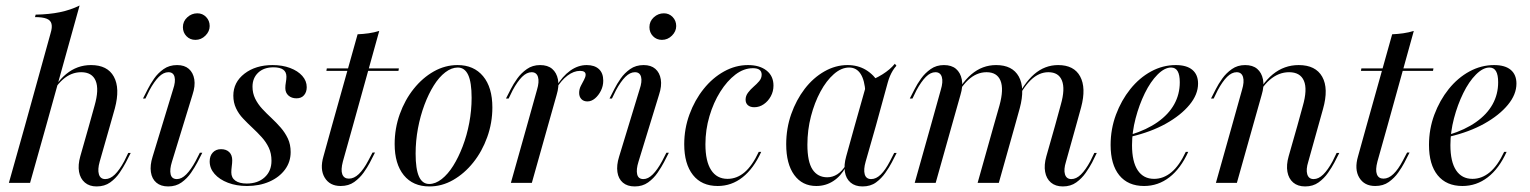

<svg xmlns="http://www.w3.org/2000/svg" viewBox="-20 -661 5529 694"><path d="M301.6 -206.5 321.8 -279Q338.7 -337.9 325.8 -369Q312.9 -400 273.4 -400Q237.1 -400 206.9 -373.4Q176.6 -346.8 147.6 -287.1V-292.7Q179.8 -361.3 219.4 -393.5Q258.9 -425.8 308.9 -425.8Q368.5 -425.8 391.5 -383.9Q414.5 -341.9 395.2 -269.4L377.4 -206.5ZM70.2 -206.5 162.9 -541.1Q169.4 -562.1 166.1 -575Q162.9 -587.9 148.4 -593.5Q133.9 -599.2 106.5 -599.2L108.9 -608.1Q157.3 -608.9 196.4 -616.9Q235.5 -625 267.7 -641.1L146.8 -206.5ZM12.1 0 70.2 -206.5H146.8L88.7 0ZM340.3 -76.6Q332.3 -48.4 337.5 -31Q342.7 -13.7 360.5 -13.7Q378.2 -13.7 395.2 -30.2Q412.1 -46.8 429 -78.2L443.5 -108.1H452.4L434.7 -73.4Q425.8 -56.5 412.1 -36.3Q398.4 -16.1 378.2 -1.6Q358.1 12.9 329 12.9Q303.2 12.9 286.7 -1.2Q270.2 -15.3 265.7 -39.9Q261.3 -64.5 270.2 -96L301.6 -206.5H377.4Z M601.6 -76.6Q592.7 -48.4 596.8 -31Q600.8 -13.7 619.4 -13.7Q636.3 -13.7 653.2 -30.6Q670.2 -47.6 687.1 -79L702.4 -108.9H711.3L693.5 -74.2Q684.7 -57.3 670.6 -36.7Q656.5 -16.1 636.3 -1.6Q616.1 12.9 587.9 12.9Q561.3 12.9 545.2 -0.8Q529 -14.5 525.4 -39.1Q521.8 -63.7 531.5 -94.4L605.6 -337.9Q615.3 -366.1 610.9 -383.1Q606.5 -400 588.7 -400Q571 -400 554 -383.1Q537.1 -366.1 520.2 -334.7L505.6 -304.8H496.8L514.5 -339.5Q523.4 -357.3 537.1 -377Q550.8 -396.8 571.4 -411.3Q591.9 -425.8 620.2 -425.8Q646.8 -425.8 662.5 -412.1Q678.2 -398.4 682.3 -374.2Q686.3 -350 675.8 -318.5ZM686.3 -516.9Q666.9 -516.9 654 -530.2Q641.1 -543.5 641.1 -562.9Q641.1 -583.9 656.9 -598.4Q672.6 -612.9 693.5 -612.9Q712.1 -612.9 725 -599.6Q737.9 -586.3 737.9 -566.9Q737.9 -547.6 722.6 -532.3Q707.3 -516.9 686.3 -516.9Z M872.6 11.3Q834.7 11.3 804 -0.4Q773.4 -12.1 755.6 -32.3Q737.9 -52.4 737.9 -77.4Q737.9 -97.6 749.2 -109.7Q760.5 -121.8 779 -121.8Q797.6 -121.8 808.5 -111.3Q819.4 -100.8 819.4 -81.5Q819.4 -71.8 817.7 -59.7Q816.1 -47.6 816.1 -37.9Q816.1 -18.5 830.6 -8.1Q845.2 2.4 871.8 2.4Q912.1 2.4 936.7 -20.2Q961.3 -42.7 961.3 -79.8Q961.3 -106.5 951.6 -127Q941.9 -147.6 925.8 -165.3Q909.7 -183.1 892.3 -199.2Q875 -215.3 858.9 -232.3Q842.7 -249.2 833.1 -269.8Q823.4 -290.3 823.4 -315.3Q823.4 -363.7 863.7 -394.8Q904 -425.8 965.3 -425.8Q1000.8 -425.8 1028.6 -415.3Q1056.5 -404.8 1072.6 -386.7Q1088.7 -368.5 1088.7 -346Q1088.7 -328.2 1079 -316.9Q1069.4 -305.6 1051.6 -305.6Q1033.9 -305.6 1022.6 -315.7Q1011.3 -325.8 1011.3 -342.7Q1011.3 -352.4 1013.3 -363.7Q1015.3 -375 1015.3 -383.9Q1015.3 -400.8 1003.6 -409.3Q991.9 -417.7 968.5 -417.7Q933.9 -417.7 913.3 -398.4Q892.7 -379 892.7 -347.6Q892.7 -324.2 902.4 -304.4Q912.1 -284.7 927.8 -267.7Q943.5 -250.8 961.3 -234.3Q979 -217.7 994.8 -199.6Q1010.5 -181.5 1020.6 -160.1Q1030.6 -138.7 1030.6 -111.3Q1030.6 -75.8 1010.1 -48Q989.5 -20.2 953.6 -4.4Q917.7 11.3 872.6 11.3Z M1179.8 -206.5 1272.6 -537.1Q1292.7 -537.9 1312.5 -540.7Q1332.3 -543.5 1350.8 -549.2L1255.6 -206.5ZM1159.7 -404.8 1161.3 -413.7H1421.8L1420.2 -404.8ZM1211.3 11.3Q1171.8 11.3 1153.6 -19Q1135.5 -49.2 1149.2 -96L1179.8 -206.5H1255.6L1219.4 -77.4Q1211.3 -46.8 1217.3 -31Q1223.4 -15.3 1241.1 -15.3Q1259.7 -15.3 1277 -31.9Q1294.4 -48.4 1311.3 -80.6L1326.6 -109.7H1335.5L1316.1 -71.8Q1308.1 -56.5 1294.4 -37.1Q1280.6 -17.7 1260.5 -3.2Q1240.3 11.3 1211.3 11.3Z M1532.3 12.9Q1472.6 12.9 1439.5 -27.8Q1406.5 -68.5 1406.5 -140.3Q1406.5 -196.8 1425 -248.4Q1443.5 -300 1475.4 -339.9Q1507.3 -379.8 1548 -402.8Q1588.7 -425.8 1633.9 -425.8Q1692.7 -425.8 1726.2 -385.5Q1759.7 -345.2 1759.7 -272.6Q1759.7 -216.9 1741.1 -165.3Q1722.6 -113.7 1690.7 -73.8Q1658.9 -33.9 1618.1 -10.5Q1577.4 12.9 1532.3 12.9ZM1531.5 4Q1554 4 1576.6 -13.7Q1599.2 -31.5 1618.1 -61.7Q1637.1 -91.9 1652.4 -131.9Q1667.7 -171.8 1676.2 -216.9Q1684.7 -262.1 1684.7 -307.3Q1684.7 -363.7 1672.2 -390.3Q1659.7 -416.9 1634.7 -416.9Q1612.1 -416.9 1589.5 -399.6Q1566.9 -382.3 1548 -352Q1529 -321.8 1514.1 -281.9Q1499.2 -241.9 1490.7 -196.8Q1482.3 -151.6 1482.3 -105.6Q1482.3 -50 1494.4 -23Q1506.5 4 1531.5 4Z M1884.7 -206.5 1921 -336.3Q1929.8 -365.3 1924.6 -382.7Q1919.4 -400 1901.6 -400Q1883.9 -400 1866.9 -383.1Q1850 -366.1 1833.1 -334.7L1818.5 -304.8H1808.9L1826.6 -339.5Q1835.5 -357.3 1849.6 -377Q1863.7 -396.8 1884.3 -411.3Q1904.8 -425.8 1932.3 -425.8Q1959.7 -425.8 1975.8 -412.1Q1991.9 -398.4 1996.8 -373.8Q2001.6 -349.2 1991.9 -317.7L1960.5 -206.5ZM1826.6 0 1884.7 -206.5H1960.5L1902.4 0ZM2103.2 -294.4Q2089.5 -294.4 2081.5 -302.8Q2073.4 -311.3 2073.4 -325Q2073.4 -338.7 2079.4 -350.4Q2085.5 -362.1 2091.1 -372.6Q2096.8 -383.1 2096.8 -391.1Q2096.8 -404.8 2076.6 -404.8Q2054 -404.8 2031.5 -387.9Q2008.9 -371 1990.3 -340.3V-347.6Q2012.9 -385.5 2041.1 -405.6Q2069.4 -425.8 2100.8 -425.8Q2129 -425.8 2144.8 -411.3Q2160.5 -396.8 2160.5 -369.4Q2160.5 -350 2152 -333.1Q2143.5 -316.1 2130.6 -305.2Q2117.7 -294.4 2103.2 -294.4Z M2287.9 -76.6Q2279 -48.4 2283.1 -31Q2287.1 -13.7 2305.6 -13.7Q2322.6 -13.7 2339.5 -30.6Q2356.5 -47.6 2373.4 -79L2388.7 -108.9H2397.6L2379.8 -74.2Q2371 -57.3 2356.9 -36.7Q2342.7 -16.1 2322.6 -1.6Q2302.4 12.9 2274.2 12.9Q2247.6 12.9 2231.5 -0.8Q2215.3 -14.5 2211.7 -39.1Q2208.1 -63.7 2217.7 -94.4L2291.9 -337.9Q2301.6 -366.1 2297.2 -383.1Q2292.7 -400 2275 -400Q2257.3 -400 2240.3 -383.1Q2223.4 -366.1 2206.5 -334.7L2191.9 -304.8H2183.1L2200.8 -339.5Q2209.7 -357.3 2223.4 -377Q2237.1 -396.8 2257.7 -411.3Q2278.2 -425.8 2306.5 -425.8Q2333.1 -425.8 2348.8 -412.1Q2364.5 -398.4 2368.5 -374.2Q2372.6 -350 2362.1 -318.5ZM2372.6 -516.9Q2353.2 -516.9 2340.3 -530.2Q2327.4 -543.5 2327.4 -562.9Q2327.4 -583.9 2343.1 -598.4Q2358.9 -612.9 2379.8 -612.9Q2398.4 -612.9 2411.3 -599.6Q2424.2 -586.3 2424.2 -566.9Q2424.2 -547.6 2408.9 -532.3Q2393.5 -516.9 2372.6 -516.9Z M2574.2 11.3Q2516.1 11.3 2484.7 -28.6Q2453.2 -68.5 2453.2 -139.5Q2453.2 -196 2472.2 -247.6Q2491.1 -299.2 2523.4 -339.5Q2555.6 -379.8 2597.2 -402.8Q2638.7 -425.8 2683.9 -425.8Q2725.8 -425.8 2750.8 -406Q2775.8 -386.3 2775.8 -351.6Q2775.8 -330.6 2766.1 -312.9Q2756.5 -295.2 2740.7 -284.3Q2725 -273.4 2706.5 -273.4Q2691.9 -273.4 2683.5 -280.6Q2675 -287.9 2675 -300.8Q2675 -314.5 2683.9 -326.2Q2692.7 -337.9 2704 -347.6Q2715.3 -357.3 2724.2 -367.7Q2733.1 -378.2 2733.1 -391.1Q2733.1 -414.5 2701.6 -414.5Q2668.5 -414.5 2638.3 -391.5Q2608.1 -368.5 2583.5 -329.4Q2558.9 -290.3 2544.4 -241.1Q2529.8 -191.9 2529.8 -139.5Q2529.8 -78.2 2550.4 -46.4Q2571 -14.5 2609.7 -14.5Q2643.5 -14.5 2671.4 -38.3Q2699.2 -62.1 2722.6 -112.1H2731.5Q2704 -51.6 2664.1 -20.2Q2624.2 11.3 2574.2 11.3Z M2930.6 11.3Q2879.8 11.3 2850.8 -28.6Q2821.8 -68.5 2821.8 -139.5Q2821.8 -196.8 2839.9 -248.4Q2858.1 -300 2888.7 -339.9Q2919.4 -379.8 2959.7 -402.8Q3000 -425.8 3043.5 -425.8Q3080.6 -425.8 3109.7 -408.5Q3138.7 -391.1 3159.7 -357.3L3108.1 -326.6Q3105.6 -371 3090.7 -394Q3075.8 -416.9 3049.2 -416.9Q3021 -416.9 2994 -393.1Q2966.9 -369.4 2945.6 -329.8Q2924.2 -290.3 2911.3 -240.7Q2898.4 -191.1 2898.4 -137.9Q2898.4 -76.6 2916.9 -48.4Q2935.5 -20.2 2970.2 -20.2Q2989.5 -20.2 3006.5 -31Q3023.4 -41.9 3037.1 -63.7V-57.3Q3019.4 -24.2 2991.9 -6.5Q2964.5 11.3 2930.6 11.3ZM3069.4 -206.5 3114.5 -366.1Q3141.9 -375 3169.8 -392.3Q3197.6 -409.7 3214.5 -430.6L3220.2 -423.4Q3212.1 -414.5 3206.9 -405.6Q3201.6 -396.8 3197.2 -386.7Q3192.7 -376.6 3188.7 -362.1L3146 -206.5ZM3108.9 -76.6Q3100.8 -48.4 3105.6 -31Q3110.5 -13.7 3129 -13.7Q3146.8 -13.7 3163.7 -30.2Q3180.6 -46.8 3196.8 -78.2L3212.1 -108.1H3221L3203.2 -73.4Q3194.4 -56.5 3180.2 -36.3Q3166.1 -16.1 3146.4 -1.6Q3126.6 12.9 3097.6 12.9Q3071 12.9 3054.4 -1.2Q3037.9 -15.3 3033.9 -39.9Q3029.8 -64.5 3038.7 -96L3069.4 -206.5H3146Z M3571.8 -206.5 3592.7 -279.8Q3608.9 -338.7 3596.4 -369.4Q3583.9 -400 3546 -400Q3509.7 -400 3479.4 -371.8Q3449.2 -343.5 3418.5 -281.5V-287.9Q3451.6 -358.9 3491.1 -392.3Q3530.6 -425.8 3580.6 -425.8Q3639.5 -425.8 3662.5 -384.3Q3685.5 -342.7 3666.1 -270.2L3648.4 -206.5ZM3793.5 -206.5 3814.5 -283.1Q3830.6 -339.5 3818.5 -369.8Q3806.5 -400 3769.4 -400Q3735.5 -400 3706 -371.8Q3676.6 -343.5 3646.8 -281.5L3646 -287.9Q3679.8 -359.7 3718.1 -392.7Q3756.5 -425.8 3804.8 -425.8Q3862.1 -425.8 3884.3 -384.7Q3906.5 -343.5 3887.9 -273.4L3869.4 -206.5ZM3344.4 -206.5 3380.6 -336.3Q3389.5 -365.3 3384.3 -382.7Q3379 -400 3361.3 -400Q3343.5 -400 3326.6 -383.1Q3309.7 -366.1 3292.7 -334.7L3278.2 -304.8H3268.5L3286.3 -339.5Q3295.2 -357.3 3309.3 -377Q3323.4 -396.8 3344 -411.3Q3364.5 -425.8 3391.9 -425.8Q3419.4 -425.8 3435.5 -412.1Q3451.6 -398.4 3456.5 -373.8Q3461.3 -349.2 3451.6 -317.7L3420.2 -206.5ZM3286.3 0 3344.4 -206.5H3420.2L3362.1 0ZM3513.7 0 3571.8 -206.5H3648.4L3590.3 0ZM3833.1 -76.6Q3824.2 -48.4 3829.4 -31Q3834.7 -13.7 3852.4 -13.7Q3870.2 -13.7 3887.1 -30.2Q3904 -46.8 3921 -78.2L3935.5 -108.1H3944.4L3927.4 -73.4Q3918.5 -56.5 3904.4 -36.3Q3890.3 -16.1 3870.2 -1.6Q3850 12.9 3821.8 12.9Q3795.2 12.9 3778.6 -1.2Q3762.1 -15.3 3757.7 -39.9Q3753.2 -64.5 3762.1 -96L3793.5 -206.5H3869.4Z M4115.3 11.3Q4057.3 11.3 4025.8 -27.4Q3994.4 -66.1 3994.4 -137.1Q3994.4 -194.4 4013.7 -246.4Q4033.1 -298.4 4065.7 -339.1Q4098.4 -379.8 4140.7 -402.8Q4183.1 -425.8 4229.8 -425.8Q4269.4 -425.8 4289.9 -408.5Q4310.5 -391.1 4310.5 -358.9Q4310.5 -319.4 4279.4 -281.9Q4248.4 -244.4 4194.4 -214.1Q4140.3 -183.9 4067.7 -166.9V-174.2Q4125 -191.9 4164.5 -219.8Q4204 -247.6 4224.2 -283.9Q4244.4 -320.2 4244.4 -363.7Q4244.4 -390.3 4236.7 -403.6Q4229 -416.9 4212.9 -416.9Q4189.5 -416.9 4164.1 -391.5Q4138.7 -366.1 4118.1 -324.2Q4097.6 -282.3 4084.7 -233.1Q4071.8 -183.9 4071.8 -136.3Q4071.8 -76.6 4092.3 -45.6Q4112.9 -14.5 4151.6 -14.5Q4185.5 -14.5 4214.1 -38.3Q4242.7 -62.1 4266.1 -112.1H4275Q4247.6 -51.6 4206.9 -20.2Q4166.1 11.3 4115.3 11.3Z M4669.4 -206.5 4688.7 -276.6Q4706.5 -337.9 4693.1 -369Q4679.8 -400 4639.5 -400Q4601.6 -400 4569.4 -372.2Q4537.1 -344.4 4507.3 -281.5V-287.9Q4539.5 -358.9 4580.6 -392.3Q4621.8 -425.8 4674.2 -425.8Q4735.5 -425.8 4759.3 -383.5Q4783.1 -341.1 4762.1 -266.9L4745.2 -206.5ZM4433.1 -206.5 4469.4 -336.3Q4478.2 -365.3 4473 -382.7Q4467.7 -400 4450 -400Q4432.3 -400 4415.3 -383.1Q4398.4 -366.1 4381.5 -334.7L4366.9 -304.8H4357.3L4375 -339.5Q4383.9 -357.3 4398 -377Q4412.1 -396.8 4432.7 -411.3Q4453.2 -425.8 4480.6 -425.8Q4508.1 -425.8 4524.2 -412.1Q4540.3 -398.4 4545.2 -373.8Q4550 -349.2 4540.3 -317.7L4508.9 -206.5ZM4375 0 4433.1 -206.5H4508.9L4450.8 0ZM4708.9 -76.6Q4700 -48.4 4705.2 -31Q4710.5 -13.7 4728.2 -13.7Q4746 -13.7 4762.9 -30.2Q4779.8 -46.8 4796.8 -78.2L4811.3 -108.1H4821L4803.2 -73.4Q4794.4 -56.5 4780.2 -36.3Q4766.1 -16.1 4746 -1.6Q4725.8 12.9 4697.6 12.9Q4671 12.9 4654.4 -1.2Q4637.9 -15.3 4633.5 -39.9Q4629 -64.5 4637.9 -96L4669.4 -206.5H4745.2Z M4919.4 -206.5 5012.1 -537.1Q5032.3 -537.9 5052 -540.7Q5071.8 -543.5 5090.3 -549.2L4995.2 -206.5ZM4899.2 -404.8 4900.8 -413.7H5161.3L5159.7 -404.8ZM4950.8 11.3Q4911.3 11.3 4893.1 -19Q4875 -49.2 4888.7 -96L4919.4 -206.5H4995.2L4958.9 -77.4Q4950.8 -46.8 4956.9 -31Q4962.9 -15.3 4980.6 -15.3Q4999.2 -15.3 5016.5 -31.9Q5033.9 -48.4 5050.8 -80.6L5066.1 -109.7H5075L5055.6 -71.8Q5047.6 -56.5 5033.9 -37.1Q5020.2 -17.7 5000 -3.2Q4979.8 11.3 4950.8 11.3Z M5266.1 11.3Q5208.1 11.3 5176.6 -27.4Q5145.2 -66.1 5145.2 -137.1Q5145.2 -194.4 5164.5 -246.4Q5183.9 -298.4 5216.5 -339.1Q5249.2 -379.8 5291.5 -402.8Q5333.9 -425.8 5380.6 -425.8Q5420.2 -425.8 5440.7 -408.5Q5461.3 -391.1 5461.3 -358.9Q5461.3 -319.4 5430.2 -281.9Q5399.2 -244.4 5345.2 -214.1Q5291.1 -183.9 5218.5 -166.9V-174.2Q5275.8 -191.9 5315.3 -219.8Q5354.8 -247.6 5375 -283.9Q5395.2 -320.2 5395.2 -363.7Q5395.2 -390.3 5387.5 -403.6Q5379.8 -416.9 5363.7 -416.9Q5340.3 -416.9 5314.9 -391.5Q5289.5 -366.1 5269 -324.2Q5248.4 -282.3 5235.5 -233.1Q5222.6 -183.9 5222.6 -136.3Q5222.6 -76.6 5243.1 -45.6Q5263.7 -14.5 5302.4 -14.5Q5336.3 -14.5 5364.9 -38.3Q5393.5 -62.1 5416.9 -112.1H5425.8Q5398.4 -51.6 5357.7 -20.2Q5316.9 11.3 5266.1 11.3Z"/></svg>

Font: Playfair 144pt SemiCondensed
Style: Italic
Weight: 400
Width: 4
Italic angle: -15.6°
Designer: Claus Eggers Sørensen
Foundry: Claus Eggers Sørensen
Version: Version 2.203